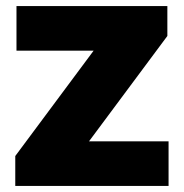

<svg xmlns="http://www.w3.org/2000/svg" viewBox="-20 -615 608 635"><path d="M30.5 0V-99L312 -477.5V-447.5H34.5V-595H533.5V-496L252 -117.5V-147.5H537.5V0Z"/></svg>

Font: Encode Sans SC Condensed Thin ExtraBold
Style: Regular
Weight: 800
Version: Version 3.002